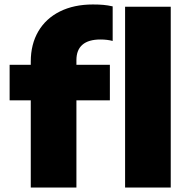

<svg xmlns="http://www.w3.org/2000/svg" viewBox="-20 -838 847 858"><path d="M395 -818Q422 -818 441.8 -816.2Q461.5 -814.5 483.5 -809.5V-655Q459 -661.5 429 -661.5Q375.5 -661.5 348.5 -638.2Q321.5 -615 321.5 -569.5V-548.5H471V-389.5H321.5V0H117.5V-389.5H23V-548.5H117.5V-563Q117.5 -640 151.2 -697.8Q185 -755.5 247.8 -786.8Q310.5 -818 395 -818ZM539 -808H743V0H539Z"/></svg>

Font: Encode Sans Expanded ExtraBold
Style: Regular
Weight: 800
Width: 7
Designer: Multiple Designers
Foundry: Impallari Type
Version: Version 2.000